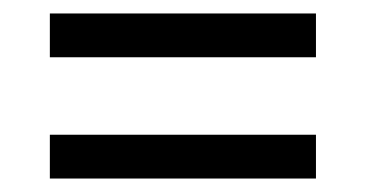

<svg xmlns="http://www.w3.org/2000/svg" viewBox="-20 -410 548 285"><path d="M449 -390V-325H54V-390ZM449 -210V-145H54V-210Z"/></svg>

Font: Gemunu Libre ExtraLight Medium
Style: Regular
Weight: 500
Version: Version 1.100